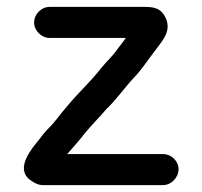

<svg xmlns="http://www.w3.org/2000/svg" viewBox="-20 -527 587 557"><path d="M124 -417H345C344 -416 344 -415 343 -414C336 -404 328 -394 321 -385C307 -364 290 -350 274 -330C244 -291 206 -257 175 -219C157 -199 142 -176 123 -157C110 -144 102 -134 91 -119C72 -96 24 -39 66 -6C80 5 93 10 104 10H453C477 10 498 -12 498 -36C498 -60 477 -80 453 -80H175C191 -99 209 -118 225 -139C244 -163 269 -187 289 -211C316 -236 341 -272 366 -299C390 -323 411 -356 432 -383C451 -409 482 -440 457 -482C445 -501 430 -507 401 -507H124C100 -507 79 -486 79 -462C79 -438 100 -417 124 -417Z"/></svg>

Font: Electronic
Style: Blk
Weight: 900
Version: Version 1.011